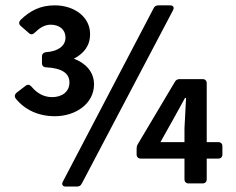

<svg xmlns="http://www.w3.org/2000/svg" viewBox="-20 -685 880 717"><path d="M331.1 -370.1C331.1 -418 297.9 -450.2 255.9 -465.8C293 -485.4 316.4 -513.7 316.4 -557.6C316.4 -624 254.9 -665 184.6 -665C130.9 -665 92.8 -645.5 56.6 -610.4C49.8 -602.5 49.8 -594.7 57.6 -587.9L87.9 -561.5C94.7 -554.7 102.5 -555.7 110.4 -563.5C127 -580.1 146.5 -592.8 168.9 -592.8C202.1 -592.8 224.6 -574.2 224.6 -544.9C224.6 -513.7 197.3 -493.2 152.3 -490.2C142.6 -489.3 136.7 -483.4 136.7 -473.6V-449.2C136.7 -439.5 142.6 -433.6 152.3 -433.6C210 -430.7 239.3 -412.1 239.3 -377C239.3 -341.8 210.9 -322.3 174.8 -322.3C144.5 -322.3 119.1 -335.9 97.7 -361.3C90.8 -369.1 84 -371.1 75.2 -364.3L42 -338.9C34.2 -332 33.2 -324.2 39.1 -316.4C72.3 -275.4 123 -251 184.6 -251C262.7 -251 331.1 -297.9 331.1 -370.1ZM553.7 -654.3 214.8 -6.8C209 3.9 213.9 11.7 225.6 11.7H266.6C275.4 11.7 281.2 8.8 285.2 1L626 -646.5C631.8 -657.2 627 -665 615.2 -665H572.3C563.5 -665 557.6 -662.1 553.7 -654.3ZM794.9 -154.3H752V-374C752 -383.8 746.1 -389.6 736.3 -389.6H651.4C643.6 -389.6 636.7 -386.7 632.8 -378.9L495.1 -147.5C491.2 -141.6 490.2 -134.8 490.2 -127.9V-108.4C490.2 -98.6 496.1 -92.8 505.9 -92.8H668.9V-15.6C668.9 -5.9 674.8 0 684.6 0H736.3C746.1 0 752 -5.9 752 -15.6V-92.8H794.9C804.7 -92.8 810.5 -98.6 810.5 -108.4V-138.7C810.5 -148.4 804.7 -154.3 794.9 -154.3ZM579.1 -154.3 627.9 -241.2 670.9 -319.3H674.8L668.9 -206.1V-154.3Z"/></svg>

Font: Ed Sans Neue SemiBold
Style: Regular
Weight: 600
Designer: Stephen Hutchings
Version: Version 1.004;PS 001.004;hotconv 1.0.88;makeotf.lib2.5.64775